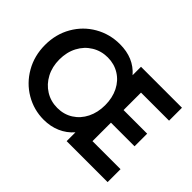

<svg xmlns="http://www.w3.org/2000/svg" viewBox="-135 -1017 1314 1314"><g transform="rotate(45 521.5 -360.5)"><path d="M28.3 -361.3Q28.3 -465.3 76.4 -549.1Q124.5 -632.8 207 -680.2Q289.6 -727.5 387.7 -727.5Q521.5 -727.5 598.6 -638.2V-719.7H995.1V-594.7H723.6V-425.8H952.1V-303.7H723.6V-125H995.1V0H598.6V-85.4Q559.1 -40 504.4 -16.1Q449.7 7.8 383.8 7.8Q288.6 7.8 206.8 -40Q125 -87.9 76.7 -172.4Q28.3 -256.8 28.3 -361.3ZM611.3 -360.4Q611.3 -431.6 583.5 -487.1Q555.7 -542.5 505.6 -573.5Q455.6 -604.5 392.6 -604.5Q329.6 -604.5 278.1 -573.2Q226.6 -542 197.3 -486.6Q168 -431.2 168 -360.4Q168 -290 197.3 -234.4Q226.6 -178.7 277.8 -147Q329.1 -115.2 392.6 -115.2Q456.1 -115.2 505.9 -146.7Q555.7 -178.2 583.5 -233.9Q611.3 -289.6 611.3 -360.4Z"/></g></svg>

Font: Reddit Sans Strawberry
Style: Bold
Weight: 700
Designer: Stephen Hutchings
Foundry: Reddit
Version: Version 1.013